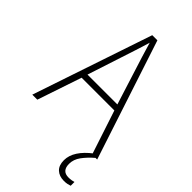

<svg xmlns="http://www.w3.org/2000/svg" viewBox="-282 -789 1082 1082"><g transform="rotate(45 258.5 -248.5)"><path d="M477 0 390 -264H129L40 0H0L241 -715H282L517 0ZM288 -585Q282 -605 275 -628Q268 -651 261 -675Q254 -652 247 -629Q240 -606 233 -585L140 -300H378ZM422 129Q422 186 474 186Q487 186 498.5 184Q510 182 516 180V210Q508 213 496 215.5Q484 218 470 218Q432 218 409.5 197Q387 176 387 135Q387 97 411 60Q435 23 480 -11L504 0Q468 31 445 62.5Q422 94 422 129Z"/></g></svg>

Font: Noto Sans Armenian SemiCondensed ExtraLight
Style: Regular
Weight: 200
Width: 4
Designer: Monotype Design Team
Foundry: Monotype Imaging Inc.
Version: Version 2.008; ttfautohint (v1.8.4.7-5d5b)